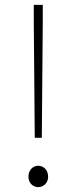

<svg xmlns="http://www.w3.org/2000/svg" viewBox="-20 -757 315 790"><path d="M123 -190H152L156 -668V-737H119V-668ZM137 13C158 13 178 -3 178 -30C178 -59 158 -75 137 -75C117 -75 97 -59 97 -30C97 -3 117 13 137 13Z"/></svg>

Font: Source Han Sans CN ExtraLight
Style: Regular
Weight: 250
Designer: Ryoko NISHIZUKA (kana & ideographs); Paul D. Hunt (Latin, Greek & Cyrillic); Wenlong ZHANG (bopomofo); Sandoll Communica
Foundry: Adobe Systems Incorporated
Version: Version 1.004;PS 1.004;hotconv 16.6.51;makeotf.lib2.5.65220